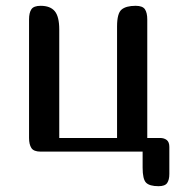

<svg xmlns="http://www.w3.org/2000/svg" viewBox="-20 -522 618 661"><path d="M120 0Q96 0 88 -12.5Q80 -25 80 -47V-455Q80 -478 88 -490Q96 -502 120 -502Q153 -502 168.5 -483.5Q184 -465 184 -420V-47H383V-431Q383 -476 398.5 -489Q414 -502 447 -502Q471 -502 479 -490Q487 -478 487 -455V-47H531Q545 -47 554 -40Q563 -33 563 -16V77Q563 97 555.5 108Q548 119 526 119Q495 119 483 107Q471 95 471 55V0Z"/></svg>

Font: Marmelad
Style: Regular
Weight: 400
Designer: Manvel Shmavonyan
Foundry: Cyreal
Version: Version 1.110; ttfautohint (v1.8.4.7-5d5b)